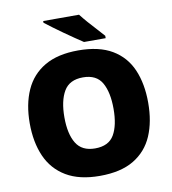

<svg xmlns="http://www.w3.org/2000/svg" viewBox="-98 -1012 994 1108"><g transform="rotate(-10 398.5 -458.5)"><path d="M745 -358Q745 -247 709.5 -164.5Q674 -82 597.5 -36Q521 10 398 10Q278 10 201 -36Q124 -82 87.5 -165Q51 -248 51 -359Q51 -470 88 -552.5Q125 -635 202 -680Q279 -725 399 -725Q521 -725 597.5 -679.5Q674 -634 709.5 -551.5Q745 -469 745 -358ZM254 -358Q254 -261 287.5 -206Q321 -151 398 -151Q478 -151 510 -206Q542 -261 542 -358Q542 -455 510 -511Q478 -567 399 -567Q320 -567 287 -511Q254 -455 254 -358ZM440 -927Q457 -905 480.5 -878Q504 -851 528 -825.5Q552 -800 568 -781V-767H441Q421 -780 392.5 -799.5Q364 -819 333.5 -840.5Q303 -862 275.5 -882.5Q248 -903 230 -917V-927Z"/></g></svg>

Font: Noto Sans Cherokee Black
Style: Regular
Weight: 900
Designer: Monotype Design Team
Foundry: Monotype Imaging Inc.
Version: Version 2.001; ttfautohint (v1.8.4.7-5d5b)